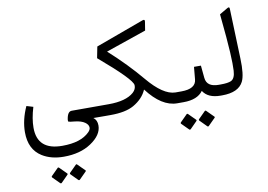

<svg xmlns="http://www.w3.org/2000/svg" viewBox="-110 -885 2143 1535"><g transform="rotate(-10 961.0 -117.5)"><path d="M419.4 465.8Q413.1 472.2 406.2 465.8L352.1 411.1Q345.7 404.8 352.5 397.9L407.7 342.8Q413.1 337.4 418.5 342.8L476.6 400.9Q481 404.8 475.1 410.2ZM271.5 342.8 329.1 400.4Q333 405.3 327.6 410.2L272.5 465.8Q265.6 472.2 259.3 465.8L204.6 411.1Q198.2 404.8 205.1 397.9L260.3 342.8Q265.6 337.4 271.5 342.8ZM329.1 175.3Q480 175.3 549.8 105Q567.9 86.9 567.9 69.8Q567.9 45.4 540.5 26.4Q512.7 6.8 461.4 1Q416 -3.4 410.6 -6.3Q405.3 -8.8 406.7 -22Q415.5 -87.9 450.2 -87.9H706.5Q718.3 -87.9 718.3 -49.8V-37.6Q718.3 0 706.5 0L610.8 -0.5Q640.6 21 640.6 64.9Q640.6 142.1 547.4 204.1Q459 263.2 325.7 263.2Q223.1 263.2 150.9 218.3Q52.2 156.7 52.2 17.1Q52.2 -82.5 100.1 -188L153.8 -171.9Q126 -80.6 126 -6.3Q126 175.8 329.1 175.3Z M723.1 -466.3Q723.1 -466.3 741.2 -558.1L1133.8 -701.7Q1154.3 -709 1150.9 -687.5L1139.6 -617.2L811 -504.4Q960 -369.6 1069.8 -237.8Q1193.4 -89.8 1292 -87.9H1298.3Q1310.1 -87.9 1310.1 -49.8V-37.6Q1310.1 0 1298.3 0H1292Q1166 0 1049.3 -154.3Q1019 -83.5 939.9 -38.1Q873 0 750.5 0H701.7Q674.8 0 674.8 -37.6V-49.8Q674.8 -87.9 701.7 -87.9H751Q891.1 -87.9 954.6 -143.6Q983.4 -169.4 981 -202.6Q977.5 -250 723.1 -466.3Z M1509.3 222.2Q1502.9 228.5 1496.1 222.2L1441.9 167.5Q1435.5 161.1 1442.4 154.3L1497.6 99.1Q1502.9 93.8 1508.3 99.1L1566.4 157.2Q1570.8 161.1 1564.9 166.5ZM1361.3 99.1 1418.9 156.7Q1422.9 161.6 1417.5 166.5L1362.3 222.2Q1355.5 228.5 1349.1 222.2L1294.4 167.5Q1288.1 161.1 1294.9 154.3L1350.1 99.1Q1355.5 93.8 1361.3 99.1ZM1292.5 -87.9H1341.3Q1458 -87.9 1464.8 -163.1L1474.1 -263.7H1530.3L1540 -162.6Q1547.4 -87.9 1643.6 -87.9H1653.3Q1665 -87.9 1665 -49.8V-37.6Q1665 0 1653.3 0H1644.5Q1542 0 1502 -63.5Q1456.1 0 1343.8 0H1292.5Q1265.6 0 1265.6 -37.6V-49.8Q1265.6 -87.9 1292.5 -87.9Z M1648.4 -87.9H1659.2Q1719.2 -87.9 1744.6 -99.6Q1777.8 -114.7 1781.2 -179.2Q1784.2 -226.1 1778.8 -328.1Q1773.9 -422.9 1752 -641.1L1818.8 -680.2Q1836.4 -690.4 1836.9 -671.9L1851.1 -263.7Q1856 -132.3 1829.6 -79.6Q1790 0 1656.2 0H1648.4Q1621.6 0 1621.6 -37.6V-49.8Q1621.6 -87.9 1648.4 -87.9Z"/></g></svg>

Font: Sahel WOL
Style: WOL
Weight: 400
Foundry: Saber Rastikerdar (saber.rastikerdar@gmail.com)
Version: Version 1.0.0-alpha22